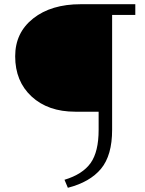

<svg xmlns="http://www.w3.org/2000/svg" viewBox="-20 -678 687 911"><path d="M622 -658V-607H512V-62Q512 59 459.5 122.5Q407 186 302 213L286 175Q372 149 410 95.5Q448 42 448 -62V-148H337Q208 -148 130 -220Q52 -292 52 -411Q52 -523 137.5 -590.5Q223 -658 363 -658Z"/></svg>

Font: EauTest Semilight
Style: Italic
Weight: 300
Italic angle: -12°
Designer: Christian Thalmann (Catharsis Fonts)
Version: Version 0.001;PS 000.001;hotconv 1.0.88;makeotf.lib2.5.64775